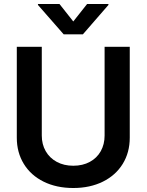

<svg xmlns="http://www.w3.org/2000/svg" viewBox="-20 -945 745 976"><path d="M639.6 -707V-245.1Q639.6 -169.9 603.8 -111.8Q567.9 -53.7 502.7 -21.5Q437.5 10.7 352.5 10.7Q267.1 10.7 201.9 -21.5Q136.7 -53.7 101.1 -111.8Q65.4 -169.9 65.4 -245.1V-707H192.4V-255.9Q192.4 -211.4 212.2 -176.8Q231.9 -142.1 268.3 -122.3Q304.7 -102.5 352.5 -102.5Q400.4 -102.5 436.5 -122.1Q472.7 -141.6 492.2 -176.5Q511.7 -211.4 511.7 -255.9V-707ZM352.5 -835.9 422.9 -924.8H531.2V-919.9L401.4 -770.5H303.7L172.9 -919.9V-924.8H282.2Z"/></svg>

Font: Pretendard SemiBold
Style: Regular
Weight: 600
Designer: Base glyphs from Inter by Rasmus Andersson; Hangeul glyphs from Noto Sans CJK(Source Han Sans) by Jang Soo-young and Kan
Foundry: Kil Hyung-jin
Version: Version 1.309